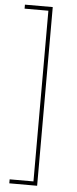

<svg xmlns="http://www.w3.org/2000/svg" viewBox="-60 -771 384 957"><g transform="rotate(5 132.0 -293.0)"><path d="M164.1 -740.2V153.8H24.9V133.8H144V-720.2H24.9V-740.2Z"/></g></svg>

Font: Genome Thin
Style: Regular
Weight: 250
Designer: Alfredo Marco Pradil
Version: Version 1.001